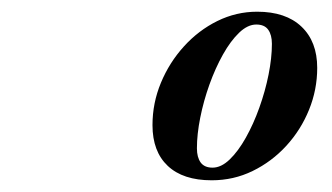

<svg xmlns="http://www.w3.org/2000/svg" viewBox="-20 -783 568 328"><path d="M341.6 -475Q292.7 -475 266.6 -499.6Q240.5 -524.2 240.5 -569.2Q240.5 -607 254.9 -641.6Q269.3 -676.3 294.2 -703.7Q319.1 -731.2 351.3 -747.1Q383.6 -763 419.3 -763Q468.2 -763 495 -737.5Q521.9 -712 521.9 -667Q521.9 -629.8 507.9 -595.4Q494 -561.1 469.1 -533.9Q444.2 -506.8 411.6 -490.9Q379.1 -475 341.6 -475ZM343.1 -496.6Q357.8 -496.6 372.3 -510.5Q386.9 -524.5 399.9 -547.7Q413 -571 423 -599Q433.1 -627.1 438.8 -655.6Q444.5 -684.1 444.5 -708.1Q444.5 -723.4 438.2 -732.2Q431.9 -741.1 417.8 -741.1Q403.1 -741.1 388.5 -727.1Q374 -713.2 360.9 -689.9Q347.9 -666.7 337.8 -638.6Q327.8 -610.6 322.1 -582.1Q316.4 -553.6 316.4 -529.6Q316.4 -514.3 322.8 -505.4Q329.3 -496.6 343.1 -496.6Z"/></svg>

Font: Bodoni* 06pt
Style: Bold Italic
Weight: 700
Italic angle: -13°
Version: Version 2.3